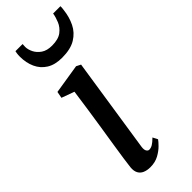

<svg xmlns="http://www.w3.org/2000/svg" viewBox="-265 -838 881 881"><g transform="rotate(-45 176.0 -397.0)"><path d="M122 10Q100.5 10 85 3.2Q69.5 -3.5 62 -17.8Q54.5 -32 56.5 -54Q58.5 -73 63.5 -107Q68.5 -141 75.5 -185.8Q82.5 -230.5 90.5 -281Q98.5 -331.5 106 -383Q113.5 -434.5 120 -481.5L58 -504L64 -536L208 -559L229.5 -548L159 -85.5Q156.5 -67.5 161.8 -59Q167 -50.5 175 -50.5Q185.5 -50.5 196.8 -57Q208 -63.5 224.5 -80L237 -56Q231.5 -47.5 216 -31.8Q200.5 -16 176.8 -3Q153 10 122 10ZM190 -631.5Q144.5 -631.5 115 -650Q85.5 -668.5 71 -700.5Q56.5 -732.5 56.5 -772Q56.5 -784 57.8 -792.2Q59 -800.5 60 -804.5H106.5Q106.5 -801 106 -796.5Q105.5 -792 105.5 -786.5Q105.5 -769.5 115 -750.2Q124.5 -731 144.5 -717.2Q164.5 -703.5 197 -703.5Q238 -703.5 260 -720.2Q282 -737 291.8 -760.8Q301.5 -784.5 304.5 -804.5H352Q352 -801 351.8 -794.2Q351.5 -787.5 350 -779.5Q345.5 -740 329 -706.2Q312.5 -672.5 279.2 -652Q246 -631.5 190 -631.5Z"/></g></svg>

Font: Merriweather 36pt
Style: Italic
Weight: 400
Italic angle: -7.8°
Version: Version 2.101